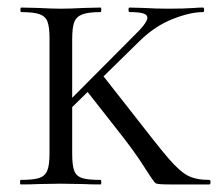

<svg xmlns="http://www.w3.org/2000/svg" viewBox="-20 -488 580 508"><path d="M35 -12Q68 -12 83.5 -17Q99 -22 105 -36.5Q111 -51 111 -81V-387Q111 -417 105.5 -431Q100 -445 84.5 -450.5Q69 -456 36 -456Q34 -456 34 -462Q34 -468 36 -468L81 -467Q119 -465 140 -465Q165 -465 203 -467L246 -468Q248 -468 248 -462Q248 -456 246 -456Q214 -456 198 -450Q182 -444 176.5 -429.5Q171 -415 171 -385V-81Q171 -50 176.5 -36Q182 -22 197 -17Q212 -12 246 -12Q248 -12 248 -6Q248 0 246 0Q218 0 202 -1L140 -2L81 -1Q64 0 35 0Q33 0 33 -6Q33 -12 35 -12ZM290 -145 206 -252 250 -291 323 -198Q398 -101 427 -67.5Q456 -34 477.5 -23Q499 -12 534 -12Q537 -12 537 -6Q537 0 534 0H429Q397 0 392 -3Q387 -6 361.5 -46.5Q336 -87 290 -145ZM370 -441Q370 -449 359 -452.5Q348 -456 323 -456Q320 -456 320 -462Q320 -468 323 -468L360 -467Q392 -465 426 -465Q465 -465 495 -467Q504 -468 517 -468Q520 -468 520 -462Q520 -456 517 -456Q483 -456 436.5 -437.5Q390 -419 351 -381L153 -187H129L330 -389Q370 -427 370 -441Z"/></svg>

Font: Cormorant SC
Style: Regular
Weight: 400
Designer: Christian Thalmann (Catharsis Fonts)
Foundry: Catharsis Fonts
Version: Version 4.000